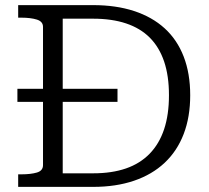

<svg xmlns="http://www.w3.org/2000/svg" viewBox="-20 -730 816 750"><path d="M48 -383H439V-332H48ZM51 -661V-710H344Q433 -710 503.5 -687Q574 -664 623 -619.5Q672 -575 697.5 -509Q723 -443 723 -358Q723 -273 697.5 -206.5Q672 -140 623 -94Q574 -48 503.5 -24Q433 0 344 0H51V-49H63Q100 -49 124 -56Q148 -63 148 -85V-625Q148 -646 124 -653.5Q100 -661 63 -661ZM344 -657H225V-53H344Q417 -53 472 -72Q527 -91 564.5 -129.5Q602 -168 621 -225Q640 -282 640 -358Q640 -434 621 -490Q602 -546 565 -583Q528 -620 472.5 -638.5Q417 -657 344 -657Z"/></svg>

Font: Roboto Serif 20pt Light
Style: Regular
Weight: 300
Version: Version 1.008